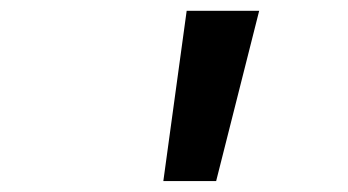

<svg xmlns="http://www.w3.org/2000/svg" viewBox="-20 -745 640 353"><path d="M377.4 -412.1H280.3L323.2 -725.1H456.5Z"/></svg>

Font: Cousine
Style: Bold Italic
Weight: 700
Italic angle: -12°
Monospace: yes
Designer: Steve Matteson
Foundry: Ascender Corporation
Version: Version 1.20